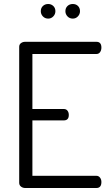

<svg xmlns="http://www.w3.org/2000/svg" viewBox="-20 -940 548 960"><path d="M221 -920Q236 -920 246.5 -910Q257 -900 257 -884Q257 -869 246.5 -858Q236 -847 221 -847Q205 -847 194.5 -858Q184 -869 184 -884Q184 -900 194.5 -910Q205 -920 221 -920ZM380 -884Q380 -869 369.5 -858Q359 -847 344 -847Q328 -847 317.5 -858Q307 -869 307 -884Q307 -900 317.5 -910Q328 -920 344 -920Q360 -920 370 -910Q380 -900 380 -884ZM142 -670V-395H299Q311 -395 317.5 -386.5Q324 -378 324 -365Q324 -338 299 -338H142V-61H462Q473 -61 480 -52Q487 -43 487 -30Q487 0 462 0H106Q94 0 85 -7Q76 -14 76 -26V-706Q76 -718 85 -724.5Q94 -731 106 -731H462Q487 -731 487 -702Q487 -689 480.5 -679.5Q474 -670 462 -670Z"/></svg>

Font: Dosis
Style: Book
Weight: 400
Designer: EdgarTolentino, PabloImpallari, IginoMarini
Foundry: EdgarTolentino, PabloImpallari, IginoMarini
Version: Version 1.007